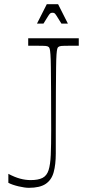

<svg xmlns="http://www.w3.org/2000/svg" viewBox="-20 -883 439 919"><path d="M20 -8V-51Q50 -35 76 -28Q102 -21 127 -21Q163 -21 183.5 -31.5Q204 -42 212.5 -68.5Q221 -95 223 -141.5Q225 -188 225 -259Q225 -372 224.5 -444.5Q224 -517 223.5 -559.5Q223 -602 221.5 -622Q220 -642 218 -649Q216 -656 213 -658Q209 -662 199 -663Q189 -664 160 -664Q151 -664 140 -664Q129 -664 115 -664V-700H357V-664Q344 -664 332.5 -664Q321 -664 312 -664Q283 -664 273.5 -663Q264 -662 259 -658Q256 -656 254 -649Q252 -642 250.5 -622Q249 -602 248.5 -559.5Q248 -517 247.5 -444.5Q247 -372 247 -259V-148Q247 -96 237 -59Q227 -22 199 -3Q171 16 118 16Q99 16 69 9Q39 2 20 -8ZM157 -770 204 -863H258L305 -770H274Q258 -796 251 -807Q244 -818 240.5 -820Q237 -822 231 -822Q226 -822 222 -820Q218 -818 211 -807Q204 -796 188 -770Z"/></svg>

Font: Ojuju ExtraLight
Style: Regular
Weight: 200
Designer: Chisaokwu Joboson, Mirko Velimirovic
Foundry: Udi Foundry
Version: Version 1.000